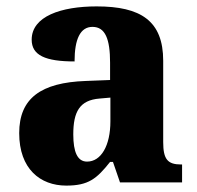

<svg xmlns="http://www.w3.org/2000/svg" viewBox="-20 -570 616 600"><path d="M187 10C256 10 282 -11 324 -64H333L355 0H549V-56H546C504 -56 490 -72 490 -126V-380C490 -505 420 -550 282 -550C171 -550 79 -519 79 -446C79 -397 122 -378 213 -378C213 -448 231 -486 269 -486C309 -486 324 -448 324 -374V-320L248 -317C108 -312 40 -263 40 -154C40 -42 106 10 187 10ZM252 -65C222 -65 209 -95 209 -150C209 -221 229 -257 291 -262L325 -265V-191C325 -115 296 -65 252 -65Z"/></svg>

Font: Noto Serif Devanagari SemiCondensed ExtraBold
Style: Regular
Weight: 800
Width: 4
Designer: Universal Thirst, Indian Type Foundry and the Monotype Design Team
Foundry: Monotype Imaging Inc.
Version: Version 2.004